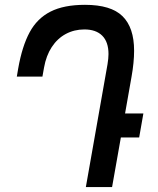

<svg xmlns="http://www.w3.org/2000/svg" viewBox="-20 -756 640 776"><path d="M418.5 -537.5Q418.5 -586.5 393.2 -611.8Q368 -637 321 -637Q280 -637 246 -618.8Q212 -600.5 189.2 -565.8Q166.5 -531 158 -483L151.5 -446.5H48L53.5 -479Q69.5 -569.5 99.8 -625.5Q130 -681.5 184 -709Q238 -736.5 323.5 -736.5Q428.5 -736.5 475.2 -690.5Q522 -644.5 522 -551Q522 -503.5 511.5 -445L485.5 -297.5H559.5L542.5 -200.5H468.5L433 0H327L414.5 -496Q418.5 -520 418.5 -537.5Z"/></svg>

Font: JuliaMono
Style: Bold Italic
Weight: 700
Italic angle: -9°
Monospace: yes
Designer: cormullion
Foundry: corm
Version: Version 0.057; ttfautohint (v1.8.4)